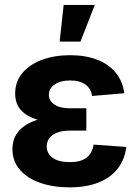

<svg xmlns="http://www.w3.org/2000/svg" viewBox="-20 -768 576 798"><path d="M268.6 10.7Q201.7 10.7 147.9 -7.8Q94.2 -26.4 63 -62Q31.7 -97.7 31.7 -148.4Q31.7 -183.6 47.6 -209.2Q63.5 -234.9 93.3 -252Q123 -269 164.1 -277.3Q205.1 -285.6 255.4 -285.6H338.9V-225.1H269.5Q240.2 -225.1 218.8 -217.3Q197.3 -209.5 185.8 -194.8Q174.3 -180.2 174.3 -159.2Q174.3 -129.4 199.2 -111.8Q224.1 -94.2 270.5 -94.2Q301.3 -94.2 321.8 -102.5Q342.3 -110.8 353.8 -127.2Q365.2 -143.6 369.1 -167L504.9 -157.2Q498.5 -104.5 469 -66.9Q439.5 -29.3 388.9 -9.3Q338.4 10.7 268.6 10.7ZM259.8 -256.3Q207.5 -256.3 167.2 -263.4Q127 -270.5 99.1 -285.4Q71.3 -300.3 57.1 -323.5Q43 -346.7 43 -378.9Q43 -428.2 72.8 -464.1Q102.5 -500 154.3 -519.3Q206.1 -538.6 271.5 -538.6Q334.5 -538.6 382.6 -520.3Q430.7 -502 460.2 -466.8Q489.7 -431.6 496.6 -380.4L362.8 -369.1Q358.4 -399.9 335 -416.7Q311.5 -433.6 272 -433.6Q231.4 -433.6 207.3 -417Q183.1 -400.4 183.1 -374Q183.1 -349.6 205.8 -333.7Q228.5 -317.9 271 -317.9H338.9V-256.3ZM228 -595.2 244.6 -747.6H374L314.5 -595.2Z"/></svg>

Font: Inter 24pt
Style: Bold
Weight: 700
Designer: Rasmus Andersson
Foundry: rsms
Version: Version 4.001;git-66647c0bb